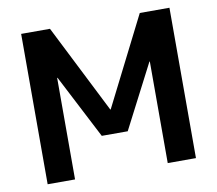

<svg xmlns="http://www.w3.org/2000/svg" viewBox="-80 -824 1038 918"><g transform="rotate(-10 439.0 -365.0)"><path d="M662 -493H660L500 -183H374L214 -493H212V0H79V-730H219L436 -300H438L655 -730H799V0H662Z"/></g></svg>

Font: M PLUS 1p
Style: Bold
Weight: 700
Version: Version 1.062